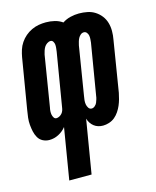

<svg xmlns="http://www.w3.org/2000/svg" viewBox="-119 -605 731 898"><g transform="rotate(-15 246.5 -156.5)"><path d="M104 215 145 -33Q130 -14 108.5 -3Q87 8 64 8Q47 8 32.5 0.5Q18 -7 10 -21Q2 -35 -1.5 -51Q-5 -67 -6.5 -84Q-8 -101 -6 -118.5Q-4 -136 -1 -153L40 -399Q43 -416 48.5 -433.5Q54 -451 64.5 -466.5Q75 -482 89 -494Q103 -506 120 -514Q137 -522 154.5 -525Q172 -528 189 -528Q211 -528 231.5 -523Q252 -518 269 -506Q287 -518 308 -523Q329 -528 349 -528Q370 -528 390 -524Q410 -520 426.5 -509.5Q443 -499 455 -483.5Q467 -468 472.5 -449Q478 -430 478 -409Q478 -388 474 -367L434 -121Q431 -106 427 -91.5Q423 -77 417 -63Q411 -49 402 -35.5Q393 -22 381 -12Q369 -2 353.5 3Q338 8 324 8Q311 8 300 4.5Q289 1 280 -6Q271 -13 264.5 -23Q258 -33 255 -44L212 215ZM122 -82Q129 -82 136.5 -86Q144 -90 149 -96Q154 -102 156.5 -109Q159 -116 160 -124L203 -382Q204 -390 205 -398.5Q206 -407 205.5 -415Q205 -423 200.5 -430.5Q196 -438 188 -438Q179 -438 170.5 -432Q162 -426 157.5 -418.5Q153 -411 150 -402Q147 -393 145 -384L105 -138Q103 -130 102.5 -121Q102 -112 103.5 -104Q105 -96 109.5 -89Q114 -82 122 -82ZM293 -83Q301 -83 308.5 -89.5Q316 -96 319 -103.5Q322 -111 324.5 -119Q327 -127 328 -136L369 -382Q370 -391 370.5 -399.5Q371 -408 369.5 -416Q368 -424 362.5 -430.5Q357 -437 349 -437Q340 -437 333 -431Q326 -425 322 -417.5Q318 -410 315.5 -401.5Q313 -393 311 -384L273 -150Q271 -140 270 -129.5Q269 -119 270.5 -109.5Q272 -100 277.5 -91.5Q283 -83 293 -83Z"/></g></svg>

Font: Iosevka SS18 Extrabold
Style: Italic
Weight: 800
Italic angle: -9°
Monospace: yes
Designer: Belleve Invis
Foundry: Belleve Invis
Version: Version 25.1.1; ttfautohint (v1.8.4)